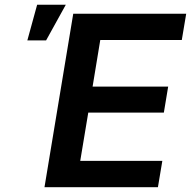

<svg xmlns="http://www.w3.org/2000/svg" viewBox="-20 -785 801 805"><path d="M166.5 0 287.1 -727.5H760.7L742.2 -617.2H400.4L368.2 -421.9H685.1L667 -313H350.1L316.4 -110.4H660.6L642.1 0ZM94.7 -615.7 135.7 -765.1H255.9L173.3 -615.7Z"/></svg>

Font: Inter Semi Bold
Style: Italic
Weight: 600
Italic angle: -9.39999°
Designer: Rasmus Andersson
Foundry: rsms
Version: Version 4.000;git-3c8e0fc